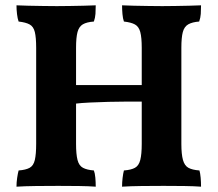

<svg xmlns="http://www.w3.org/2000/svg" viewBox="-20 -699 819 722"><path d="M439 3Q439 -13 441 -30Q443 -47 446 -58Q473 -60 487.5 -68Q502 -76 507.5 -97.5Q513 -119 513 -158V-519Q513 -558 507.5 -578.5Q502 -599 487.5 -607Q473 -615 446 -618Q442 -629 440.5 -646Q439 -663 439 -679Q457 -678 483.5 -677.5Q510 -677 539 -676.5Q568 -676 590 -676Q613 -676 639.5 -676.5Q666 -677 691 -677.5Q716 -678 736 -679Q736 -662 735 -647Q734 -632 729 -618Q703 -616 688 -607.5Q673 -599 667.5 -578.5Q662 -558 662 -519V-158Q662 -119 668 -97.5Q674 -76 688.5 -68Q703 -60 730 -58Q733 -48 734.5 -31Q736 -14 736 3Q710 1 673 0.5Q636 0 595 0Q554 0 512 0.5Q470 1 439 3ZM42 3Q42 -13 44.5 -30Q47 -47 50 -58Q77 -60 91.5 -68Q106 -76 111 -97.5Q116 -119 116 -158V-519Q116 -558 111 -578.5Q106 -599 91.5 -607Q77 -615 50 -618Q46 -629 44 -646Q42 -663 42 -679Q60 -678 86.5 -677.5Q113 -677 142 -676.5Q171 -676 194 -676Q217 -676 243 -676.5Q269 -677 294.5 -677.5Q320 -678 340 -679Q340 -662 339 -647Q338 -632 333 -618Q306 -616 291.5 -607.5Q277 -599 271.5 -578.5Q266 -558 266 -519V-158Q266 -119 271.5 -97.5Q277 -76 292 -68Q307 -60 333 -58Q337 -48 338.5 -31Q340 -14 340 3Q314 1 277 0.5Q240 0 199 0Q158 0 115.5 0.5Q73 1 42 3ZM261 -309V-379H518V-317Q492 -317 458 -317Q424 -317 388 -316Q352 -315 319 -313.5Q286 -312 261 -309Z"/></svg>

Font: Vollkorn
Style: Bold
Weight: 700
Designer: Friedrich Althausen
Foundry: Friedrich Althausen
Version: Version 5.000